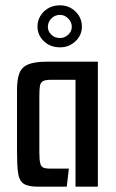

<svg xmlns="http://www.w3.org/2000/svg" viewBox="-20 -702 436 722"><path d="M123 0Q85 0 68.5 -11.5Q52 -23 48 -51Q44 -79 44 -129V-365Q44 -404 53 -427Q62 -450 86.5 -460Q111 -470 156 -470H348V0H264V-402H172Q150 -402 141 -396.5Q132 -391 130 -378Q128 -365 128 -342V-129Q128 -102 131 -89Q134 -76 142.5 -72Q151 -68 168 -68H239L231 0ZM206 -524Q169 -524 145 -547Q121 -570 121 -602Q121 -635 145 -658.5Q169 -682 206 -682Q240 -682 264 -658.5Q288 -635 288 -602Q288 -570 264 -547Q240 -524 206 -524ZM206 -559Q223 -559 236.5 -571.5Q250 -584 250 -601Q250 -619 236.5 -632.5Q223 -646 206 -646Q186 -646 173 -632.5Q160 -619 160 -601Q160 -584 173 -571.5Q186 -559 206 -559Z"/></svg>

Font: Smooch Sans Thin SemiBold
Style: Regular
Weight: 600
Version: Version 1.010